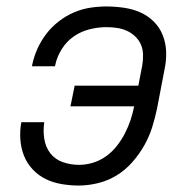

<svg xmlns="http://www.w3.org/2000/svg" viewBox="-20 -562 590 594"><path d="M224 12Q197 12 170.5 7.5Q144 3 121.5 -8Q99 -19 81.5 -37.5Q64 -56 54.5 -79.5Q45 -103 43 -130Q41 -157 46 -184H117Q113 -158 117 -132.5Q121 -107 135.5 -88Q150 -69 174 -60.5Q198 -52 225 -52Q246 -52 267.5 -58.5Q289 -65 308 -78.5Q327 -92 341.5 -110.5Q356 -129 366.5 -149.5Q377 -170 384 -191Q391 -212 395 -233H198L211 -297H408L420 -359Q423 -376 422.5 -393Q422 -410 416 -424Q410 -438 398.5 -449Q387 -460 373 -466.5Q359 -473 342.5 -475.5Q326 -478 309 -478Q284 -478 257.5 -471.5Q231 -465 208.5 -449.5Q186 -434 171 -410Q156 -386 151 -361L150 -357H79L80 -363Q85 -387 96 -411.5Q107 -436 123.5 -457.5Q140 -479 162 -496Q184 -513 208.5 -523.5Q233 -534 258.5 -538Q284 -542 309 -542Q336 -542 363.5 -538Q391 -534 414.5 -523.5Q438 -513 456 -495Q474 -477 483.5 -453Q493 -429 494 -402Q495 -375 489 -347L466 -227Q460 -198 451 -169Q442 -140 426.5 -112.5Q411 -85 389.5 -60.5Q368 -36 341 -19.5Q314 -3 283.5 4.5Q253 12 224 12Z"/></svg>

Font: Lode Term
Style: Italic
Weight: 400
Italic angle: -11°
Monospace: yes
Designer: Belleve Invis
Foundry: Belleve Invis
Version: Version 29.2.0